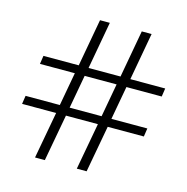

<svg xmlns="http://www.w3.org/2000/svg" viewBox="-103 -789 867 888"><g transform="rotate(15 331.0 -345.5)"><path d="M466 -424 437 -264H609L603 -224H430L389 0H342L383 -224H230L189 0H142L183 -224H20L26 -264H190L219 -424H52L58 -464H227L268 -691H315L274 -464H427L468 -691H515L474 -464H641L635 -424ZM419 -424H266L237 -264H390Z"/></g></svg>

Font: Arima Madurai Light
Style: Regular
Weight: 300
Designer: Joana Correia and Natanael Gama
Foundry: NDISCOVER
Version: Version 1.019